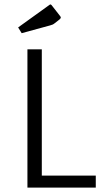

<svg xmlns="http://www.w3.org/2000/svg" viewBox="-20 -848 465 868"><path d="M104 -625H169V-54H413V0H104ZM62 -724 201 -824Q206 -828 208 -828Q210 -828 213 -825L249 -779Q255 -772 255 -769Q255 -765 249 -760L226 -742Q219 -736 206 -733L78 -698Z"/></svg>

Font: Changa ExtraLight
Style: Regular
Weight: 275
Designer: Eduardo Rodriguez Tunni
Foundry: Eduardo Rodriguez Tunni
Version: Version 2.002; ttfautohint (v1.5) -l 8 -r 50 -G 200 -x 14 -H